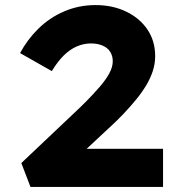

<svg xmlns="http://www.w3.org/2000/svg" viewBox="-20 -736 715 756"><path d="M100 0 64 -94 271 -290Q296 -313 322.5 -340Q349 -367 372.5 -394Q396 -421 410 -446.5Q424 -472 424 -495Q424 -515 414.5 -531Q405 -547 385 -556Q365 -565 338 -565Q310 -565 283 -553.5Q256 -542 231.5 -518Q207 -494 184 -456L59 -527Q88 -581 132 -624Q176 -667 233.5 -691.5Q291 -716 356 -716Q424 -716 477.5 -690Q531 -664 561 -619Q591 -574 591 -515Q591 -486 582 -457.5Q573 -429 556 -400.5Q539 -372 516 -344Q493 -316 466 -287.5Q439 -259 408 -231L231 -66L222 -150H622V0Z"/></svg>

Font: Lexend Giga
Style: Bold
Weight: 700
Version: Version 1.007